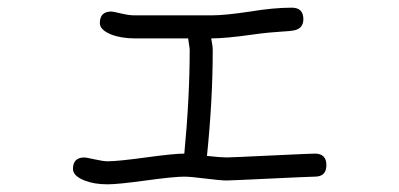

<svg xmlns="http://www.w3.org/2000/svg" viewBox="-20 -392 1040 500"><path d="M530 -292Q534 -272 534 -262Q534 -132 519 14Q555 18 570 18Q580 18 685 13Q790 8 800 8Q830 8 830 38Q830 68 800 68Q790 68 685 73Q580 78 570 78Q555 78 515 73Q475 68 460 68Q433 68 360 78Q287 88 260 88Q225 88 200 78Q170 66 170 48Q170 18 200 18Q204 18 226.5 23Q249 28 260 28Q287 28 360 18Q433 8 460 8Q474 -138 474 -262Q474 -266 472 -278Q470 -290 470 -292H332Q296 -292 270 -302Q240 -314 240 -332Q240 -362 270 -362Q274 -362 295 -357Q316 -352 330 -352H530Q566 -352 632 -362Q692 -372 740 -372Q770 -372 770 -342Q770 -315 740 -312Q735 -311 717.5 -310Q700 -309 679.5 -307Q659 -305 638 -302Q568 -292 530 -292Z"/></svg>

Font: Pecita
Style: Book
Weight: 400
Width: 7
Version: Version 4.3